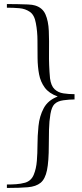

<svg xmlns="http://www.w3.org/2000/svg" viewBox="-20 -750 403 948"><path d="M14 178V161Q37 161 59.5 159.5Q82 158 104 152Q134 143 146.5 113Q159 83 162 44Q165 5 165 -30Q165 -78 170 -127.5Q175 -177 196 -216Q217 -255 264 -273V-274Q222 -289 201 -317.5Q180 -346 173 -383Q166 -420 165.5 -462.5Q165 -505 165 -549.5Q165 -594 157 -636Q150 -676 127.5 -691.5Q105 -707 75.5 -709.5Q46 -712 14 -712V-730Q38 -730 65.5 -729.5Q93 -729 117 -728Q141 -727 153 -723Q190 -712 204.5 -679Q219 -646 221 -597.5Q223 -549 222 -489Q221 -429 227 -363Q232 -326 249.5 -309.5Q267 -293 293 -289Q319 -285 348 -285V-259Q323 -259 293.5 -255Q264 -251 249 -236Q235 -222 229 -187Q223 -152 222 -110.5Q221 -69 221 -34Q221 47 212 90.5Q203 134 180.5 152.5Q158 171 117.5 174.5Q77 178 14 178Z"/></svg>

Font: Aref Ruqaa Ink
Style: Bold
Weight: 700
Designer: Abdullah Aref
Version: Version 1.005